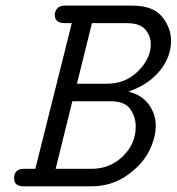

<svg xmlns="http://www.w3.org/2000/svg" viewBox="-20 -659 625 679"><path d="M29.8 -27.8Q29.8 -62 64.9 -62Q64.9 -62 105 -62L233.9 -577.1H210Q173.8 -577.1 173.8 -606Q173.8 -619.1 182.4 -629.2Q190.9 -639.2 209 -639.2H446.8Q521 -639.2 553 -600.1Q585 -561 585 -514.2Q585 -458 545.4 -408.9Q505.9 -359.9 434.1 -335Q482.9 -322.8 506.8 -288.8Q530.8 -254.9 530.8 -213.9Q530.8 -170.9 506.3 -123Q481.9 -75.2 427.5 -37.6Q373 0 301.8 0H62Q29.8 -1 29.8 -27.8ZM176.8 -62H303.2Q369.1 -62 414.6 -106.4Q460 -150.9 460 -210.9Q460 -245.1 440.9 -272.9Q421.9 -300.8 372.1 -300.8H235.8ZM252 -362.8H356.9Q424.8 -362.8 469 -408Q513.2 -453.1 513.2 -502Q513.2 -531.7 494.1 -554.4Q475.1 -577.1 429.2 -577.1H305.2Z"/></svg>

Font: CMU Typewriter Text
Style: Italic
Weight: 500
Italic angle: -14.04°
Version: Version 0.7.0